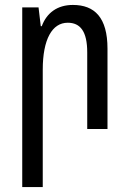

<svg xmlns="http://www.w3.org/2000/svg" viewBox="-20 -522 522 777"><path d="M70 235H153V-240C153 -363 191 -430 254 -430C305 -430 333 -395 333 -310V0H415V-325C415 -451 363 -502 275 -502C212 -502 169 -470 149 -416H145L136 -492H70Z"/></svg>

Font: Noto Sans Armenian Condensed
Style: Regular
Weight: 400
Width: 3
Designer: Monotype Design Team
Foundry: Monotype Imaging Inc.
Version: Version 2.008